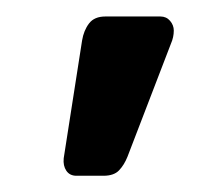

<svg xmlns="http://www.w3.org/2000/svg" viewBox="-20 -621 268 233"><path d="M72.8 -407.7Q64.6 -407.7 60.5 -413.8Q56.4 -419.9 57.3 -428.9L79.6 -571.8Q81.6 -584.1 88.1 -592.6Q94.5 -601 108 -601H174.6Q181.9 -601 186.4 -595.7Q190.9 -590.4 190.9 -583.9Q190.9 -575.8 187.4 -567.9L134.7 -430.8Q130.7 -420.8 124.4 -414.2Q118.2 -407.7 105.5 -407.7Z"/></svg>

Font: Rubik Light
Style: Regular
Weight: 300
Designer: Hubert and Fischer
Foundry: Hubert and Fischer
Version: Version 2.300;gftools[0.9.30]